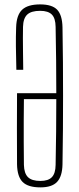

<svg xmlns="http://www.w3.org/2000/svg" viewBox="-20 -824 350 851"><path d="M159 6.5Q104.5 6.5 80.5 -17.2Q56.5 -41 55.5 -95.5Q55 -183 55 -256.2Q55 -329.5 55.5 -411H229.5Q229.5 -482 228.8 -554.5Q228 -627 226.5 -705Q226 -743 209.8 -759.5Q193.5 -776 158 -776Q118.5 -776 100.8 -759.5Q83 -743 82 -705Q81.5 -682.5 81.5 -655.2Q81.5 -628 82 -593.5Q82.5 -559 83 -514.5H52.5Q51 -573 50.5 -617.2Q50 -661.5 51.5 -702.5Q53 -757 78 -780.8Q103 -804.5 158 -804.5Q211 -804.5 233.5 -780.8Q256 -757 257 -702.5Q258.5 -622.5 259 -547.5Q259.5 -472.5 259.5 -399Q259.5 -325.5 259 -250.5Q258.5 -175.5 257 -95.5Q256 -42.5 233.2 -18Q210.5 6.5 159 6.5ZM159 -22Q194 -22 210 -38.8Q226 -55.5 226.5 -93Q228 -170.5 228.8 -242Q229.5 -313.5 229.5 -384.5H86Q85.5 -335 85.2 -288.8Q85 -242.5 85.2 -194.8Q85.5 -147 86 -93Q87 -55.5 104 -38.8Q121 -22 159 -22Z"/></svg>

Font: Big Shoulders Display Thin ExtraLight
Style: Regular
Weight: 250
Version: Version 2.002